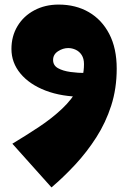

<svg xmlns="http://www.w3.org/2000/svg" viewBox="-20 -419 560 839"><path d="M205 400 34 209Q94 173 150.5 135.5Q207 98 251 56.5Q295 15 321 -33Q347 -81 347 -139Q347 -163 337 -178.5Q327 -194 311 -201.5Q295 -209 278 -209Q255 -209 233.5 -195Q212 -181 212 -157Q212 -133 233.5 -121Q255 -109 288 -104.5Q321 -100 355 -100L344 4Q250 4 179.5 -23Q109 -50 69.5 -97.5Q30 -145 30 -205Q30 -261 56.5 -305Q83 -349 130 -374Q177 -399 236 -399Q311 -399 368 -366Q425 -333 457.5 -270.5Q490 -208 490 -119Q490 -32 466 42.5Q442 117 401 181Q360 245 309.5 299.5Q259 354 205 400Z"/></svg>

Font: Marhey Light
Style: Regular
Weight: 300
Designer: Nur Syamsi & Bustanul Arifin
Foundry: Namelatype
Version: Version 1.000